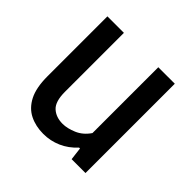

<svg xmlns="http://www.w3.org/2000/svg" viewBox="-146 -680 827 827"><g transform="rotate(45 267.5 -267.0)"><path d="M222.5 9.5Q176 9.5 139.2 -8.8Q102.5 -27 81.2 -68.2Q60 -109.5 60 -179.5V-544H160.5V-185Q160.5 -125.5 185.5 -102.8Q210.5 -80 250.5 -80Q279 -80 313 -94.5Q347 -109 370 -143V-544H470.5V0H386L379 -58H373.5Q343 -24.5 304.2 -7.5Q265.5 9.5 222.5 9.5Z"/></g></svg>

Font: Encode Sans SmCnd Md
Style: Regular
Weight: 500
Width: 4
Designer: Multiple Designers
Foundry: Impallari Type
Version: Version 3.002; ttfautohint (v1.8.3) -l 8 -r 50 -G 200 -x 14 